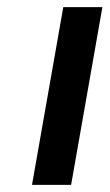

<svg xmlns="http://www.w3.org/2000/svg" viewBox="-20 -520 308 540"><path d="M70 0 158 -500H268L180 0Z"/></svg>

Font: Cuprum SemiBold
Style: Italic
Weight: 600
Italic angle: -10°
Version: Version 3.000